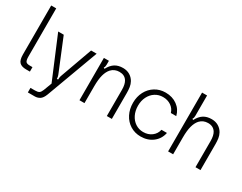

<svg xmlns="http://www.w3.org/2000/svg" viewBox="-103 -1353 2719 2157"><g transform="rotate(30 1256.5 -274.5)"><path d="M183 0Q124 0 96.5 -28Q69 -56 69 -128V-763H134V-138Q134 -94 145.5 -76Q157 -58 197 -58H233V0Z M330 214V155H390Q425 155 441.5 144Q458 133 471 101L511 -5L283 -549H355L519 -149Q529 -126 532.5 -111Q536 -96 536 -81H552Q552 -97 554.5 -111.5Q557 -126 566 -149L710 -549H782L534 123Q513 178 483.5 196Q454 214 420 214Z M876 0V-549H941V-501Q941 -485 938.5 -475Q936 -465 929 -454L943 -446Q974 -505 1016.5 -532Q1059 -559 1121 -559Q1171 -559 1209 -536.5Q1247 -514 1269 -475Q1286 -444 1291 -409.5Q1296 -375 1296 -337V0H1231V-340Q1231 -411 1207 -450Q1176 -501 1107 -501Q1044 -501 1002 -456Q972 -422 956.5 -365.5Q941 -309 941 -217V0Z M1411 -277Q1411 -357 1444.5 -421Q1478 -485 1538 -522Q1598 -559 1673 -559Q1762 -559 1825 -513Q1888 -467 1907 -389H1837Q1822 -440 1777.5 -470.5Q1733 -501 1673 -501Q1617 -501 1572 -472Q1527 -443 1501.5 -392Q1476 -341 1476 -277Q1476 -211 1501.5 -159Q1527 -107 1572 -77.5Q1617 -48 1673 -48Q1737 -48 1782.5 -82.5Q1828 -117 1840 -173H1911Q1894 -89 1829 -39.5Q1764 10 1673 10Q1598 10 1538 -27Q1478 -64 1444.5 -129.5Q1411 -195 1411 -277Z M2026 0V-763H2091V-501Q2091 -485 2088.5 -475Q2086 -465 2079 -454L2093 -446Q2124 -505 2166.5 -532Q2209 -559 2271 -559Q2321 -559 2359 -536.5Q2397 -514 2419 -475Q2436 -444 2441 -409.5Q2446 -375 2446 -337V0H2381V-340Q2381 -411 2357 -450Q2325 -501 2257 -501Q2194 -501 2152 -456Q2122 -422 2106.5 -365.5Q2091 -309 2091 -217V0Z"/></g></svg>

Font: Open Sauce Sans Light
Style: Regular
Weight: 300
Designer: Alfredo Marco Pradil
Foundry: Creative Sauce Fz LLC
Version: Version 1.477